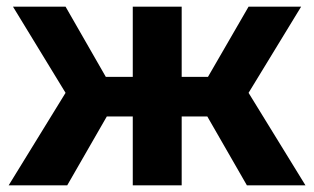

<svg xmlns="http://www.w3.org/2000/svg" viewBox="-20 -557 945 577"><path d="M177 -537H19L177 -278L6 0H182L301 -207H379V0H526V-207H603L722 0H898L727 -278L885 -537H727L605 -326H526V-537H379V-326H298Z"/></svg>

Font: Montserrat-Alt1
Style: Bold
Weight: 700
Designer: Differentunic
Foundry: Differentunic
Version: Version 7.222